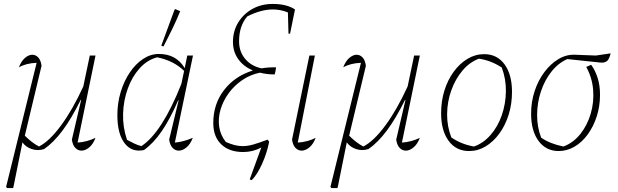

<svg xmlns="http://www.w3.org/2000/svg" viewBox="-20 -760 3138 975"><path d="M46 195H16L11 189L166 -441Q112 -439 76 -418Q88 -450 107 -466Q126 -482 144 -482Q161 -482 174 -468.5Q187 -455 191 -426L106 -71Q142 -35 178 -16Q231 -43 290 -123Q349 -203 403 -321L436 -478H465L374 -36Q421 -39 465 -60Q453 -28 433 -11.5Q413 5 394 5Q376 5 362.5 -9Q349 -23 345 -51L392 -252L390 -253Q343 -158 297.5 -97Q252 -36 204 -3Q172 7 141.5 -3Q111 -13 94 -37L48 191Z M711 2Q649 15 612.5 -33Q576 -81 576 -175Q576 -237 593 -293Q610 -349 639.5 -392.5Q669 -436 707 -461Q745 -486 787 -486Q875 -486 918 -414L931 -478H960L868 -36Q909 -39 959 -60Q947 -28 927 -11.5Q907 5 888 5Q870 5 856.5 -9Q843 -23 839 -51L887 -250L885 -251Q844 -156 801.5 -94Q759 -32 711 2ZM625 -50Q643 -40 661 -31.5Q679 -23 698 -18Q803 -87 901 -334L915 -400Q862 -452 778 -469Q728 -456 689.5 -413.5Q651 -371 629 -310.5Q607 -250 605 -182Q603 -114 625 -50ZM810 -524 799 -528 866 -710 870 -714 895 -703Q879 -663 857.5 -618.5Q836 -574 810 -524Z M1258 155 1248 151 1307 -11Q1264 12 1215 12Q1144 12 1103.5 -27Q1063 -66 1063 -135Q1063 -232 1118 -303Q1173 -374 1264 -402Q1217 -422 1190 -459.5Q1163 -497 1163 -547Q1163 -602 1189.5 -645.5Q1216 -689 1261.5 -714.5Q1307 -740 1365 -740Q1436 -740 1478 -712L1453 -589H1445L1442 -697Q1405 -712 1365 -712Q1306 -712 1236 -677Q1194 -629 1194 -550Q1194 -498 1225 -461Q1256 -424 1308 -413Q1344 -419 1382 -418Q1381 -408 1379 -399Q1377 -390 1375 -382Q1335 -382 1300 -391Q1251 -381 1210.5 -353.5Q1170 -326 1141.5 -287Q1113 -248 1100 -204Q1087 -160 1093 -117Q1099 -74 1127 -39Q1150 -29 1170.5 -23.5Q1191 -18 1212 -18Q1238 -18 1267.5 -26.5Q1297 -35 1339 -51L1347 -40Q1335 19 1310.5 73Q1286 127 1258 155Z M1583 -60Q1571 -28 1551 -11.5Q1531 5 1512 5Q1494 5 1480.5 -9Q1467 -23 1463 -51L1551 -478H1579L1492 -36Q1542 -39 1583 -60Z M1693 195H1663L1658 189L1813 -441Q1759 -439 1723 -418Q1735 -450 1754 -466Q1773 -482 1791 -482Q1808 -482 1821 -468.5Q1834 -455 1838 -426L1753 -71Q1789 -35 1825 -16Q1878 -43 1937 -123Q1996 -203 2050 -321L2083 -478H2112L2021 -36Q2068 -39 2112 -60Q2100 -28 2080 -11.5Q2060 5 2041 5Q2023 5 2009.5 -9Q1996 -23 1992 -51L2039 -252L2037 -253Q1990 -158 1944.5 -97Q1899 -36 1851 -3Q1819 7 1788.5 -3Q1758 -13 1741 -37L1695 191Z M2362 7Q2296 7 2258 -45Q2220 -97 2220 -185Q2220 -247 2237 -301Q2254 -355 2284.5 -396.5Q2315 -438 2354.5 -461.5Q2394 -485 2439 -485Q2504 -485 2542 -433.5Q2580 -382 2580 -293Q2580 -232 2563 -177.5Q2546 -123 2515.5 -81.5Q2485 -40 2446 -16.5Q2407 7 2362 7ZM2387 -16Q2435 -33 2471.5 -75Q2508 -117 2528 -174.5Q2548 -232 2549 -295.5Q2550 -359 2528 -417Q2474 -453 2412 -462Q2364 -444 2328 -401Q2292 -358 2271.5 -300.5Q2251 -243 2250.5 -180.5Q2250 -118 2272 -62Q2323 -27 2387 -16Z M2817 7Q2753 7 2715 -44Q2677 -95 2677 -183Q2677 -243 2695 -297.5Q2713 -352 2744.5 -394Q2776 -436 2816 -460Q2856 -484 2900 -482L3006 -478L3081 -489Q3074 -461 3064 -451.5Q3054 -442 3037 -442Q3032 -442 3026 -442.5Q3020 -443 3013 -444L2861 -460Q2815 -440 2780.5 -396.5Q2746 -353 2727 -296Q2708 -239 2707.5 -177.5Q2707 -116 2728 -61Q2751 -45 2779 -34Q2807 -23 2841 -16Q2892 -35 2927.5 -80Q2963 -125 2980 -183.5Q2997 -242 2992 -304Q2987 -366 2957 -420L2982 -431Q3003 -402 3015 -364Q3027 -326 3027 -279Q3027 -221 3010.5 -169.5Q2994 -118 2965 -78Q2936 -38 2898 -15.5Q2860 7 2817 7Z"/></svg>

Font: Piazzolla Thin
Style: Italic
Weight: 100
Italic angle: -11.3°
Designer: Juan Pablo del Peral
Foundry: Huerta Tipografica
Version: Version 1.330